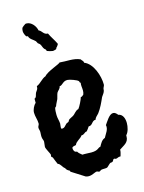

<svg xmlns="http://www.w3.org/2000/svg" viewBox="-128 -913 762 1017"><g transform="rotate(-15 253.0 -404.5)"><path d="M477 -129V-125C478 -89 450 -81 426 -64V-60C426 -49 421 -39 419 -29H417C407 -30 400 -23 393 -23C390 -23 387 -24 384 -26C371 -24 380 -10 360 -10C354 -10 341 7 335 10C329 13 312 11 303 13C298 14 294 20 290 20C285 20 281 16 276 16C267 16 249 29 230 29C224 29 218 28 213 26C212 26 145 -17 142 -19L139 -26C130 -30 123 -35 119 -45C106 -53 103 -72 87 -77C81 -90 76 -103 71 -116L64 -122C63 -126 65 -130 65 -133C65 -138 45 -171 45 -181C45 -191 48 -200 48 -209C48 -217 43 -224 42 -232C40 -242 42 -254 42 -264C42 -272 38 -280 38 -288C38 -296 45 -302 45 -309C45 -330 36 -350 36 -371C36 -387 46 -409 58 -419V-442C70 -445 69 -462 74 -471C81 -483 88 -486 87 -503C109 -511 122 -534 145 -542C162 -564 234 -586 235 -593C272 -589 314 -596 348 -580C352 -572 361 -569 361 -558C408 -540 432 -467 432 -420C432 -413 428 -409 426 -403C423 -397 425 -389 422 -384C419 -374 411 -367 406 -358C394 -331 382 -304 364 -280C357 -271 344 -263 342 -251C319 -251 320 -225 297 -226C292 -217 286 -211 280 -203C267 -203 264 -189 248 -190C237 -173 214 -168 206 -148C199 -146 187 -146 184 -138C184 -126 188 -113 203 -113C208 -103 218 -97 226 -90C242 -91 259 -89 275 -89C314 -89 315 -105 329 -106C338 -122 346 -139 364 -145C374 -165 393 -185 387 -209C399 -225 418 -261 440 -261C450 -261 458 -253 464 -245C490 -241 497 -213 497 -191C497 -171 491 -143 477 -129ZM316 -461C310 -460 312 -468 309 -471C303 -479 263 -493 251 -493C225 -493 221 -472 203 -471C203 -459 189 -451 184 -442C179 -432 178 -420 174 -409C169 -397 162 -387 158 -374L151 -367C148 -355 148 -341 148 -328C148 -311 154 -297 155 -280C155 -274 153 -267 153 -260C153 -257 153 -254 155 -251H157C172 -250 177 -262 187 -271C191 -274 196 -274 200 -277C203 -280 203 -284 206 -287C212 -292 222 -296 229 -300C244 -308 250 -325 268 -329C276 -338 294 -374 297 -387H299C305 -387 308 -393 313 -396C316 -403 317 -411 317 -418C317 -433 313 -446 316 -461ZM90 -801C90 -794 97 -776 102 -772C105 -771 108 -772 110 -770C114 -753 133 -746 144 -734C147 -730 148 -725 151 -721C154 -718 159 -716 161 -713C168 -704 169 -691 177 -683L182 -679C185 -676 184 -672 187 -669C191 -667 212 -661 217 -661C221 -661 226 -662 231 -664C240 -664 238 -675 244 -677C247 -683 252 -685 252 -692C241 -715 226 -735 216 -757C192 -757 190 -779 172 -786C168 -810 146 -838 120 -838C117 -838 115 -838 113 -837C97 -825 90 -826 90 -801Z"/></g></svg>

Font: Margarine
Style: Regular
Weight: 400
Designer: Astigmatic (AOETI)
Foundry: Astigmatic (AOETI)
Version: Version 1.000